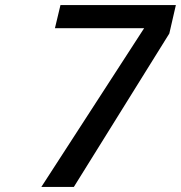

<svg xmlns="http://www.w3.org/2000/svg" viewBox="-20 -742 718 762"><path d="M652 -609 678 -722H220L198 -630H552L144 0H273Z"/></svg>

Font: Perun Medium Italic
Style: Regular
Weight: 500
Italic angle: -12°
Foundry: Copyright (c) Stefan Peev, Context Ltd, 2016
Version: Version 1.026